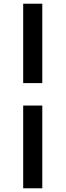

<svg xmlns="http://www.w3.org/2000/svg" viewBox="-20 -769 354 1035"><path d="M105 246V-200H208V246ZM208 -321H105V-749H208Z"/></svg>

Font: Source Serif 4 SmText
Style: Bold
Weight: 700
Designer: Frank Grießhammer
Foundry: Adobe
Version: Version 4.005;hotconv 1.1.0;makeotfexe 2.6.0